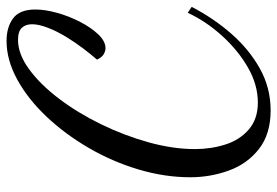

<svg xmlns="http://www.w3.org/2000/svg" viewBox="-150 -609 846 586"><g transform="rotate(-90 273.0 -316.0)"><path d="M229 87Q157 87 111.5 51.5Q66 16 45.5 -40.5Q25 -97 25 -158Q25 -237 49 -317Q73 -397 115 -469Q157 -541 210.5 -597.5Q264 -654 323.5 -686.5Q383 -719 441 -719Q483 -719 510 -699Q537 -679 537 -631Q537 -602 527 -565.5Q517 -529 499.5 -495Q482 -461 461 -439Q440 -417 419 -417Q410 -417 400.5 -422.5Q391 -428 384 -443Q399 -460 418 -485Q437 -510 454 -538Q471 -566 481.5 -593.5Q492 -621 492 -641Q492 -661 481 -672.5Q470 -684 444 -684Q401 -684 354.5 -650Q308 -616 264.5 -558.5Q221 -501 186.5 -430Q152 -359 131.5 -285Q111 -211 111 -144Q111 -95 125 -51Q139 -7 171 20.5Q203 48 253 48Q307 48 359.5 18Q412 -12 456.5 -61Q501 -110 527 -166L545 -154Q511 -88 463.5 -33.5Q416 21 357 54Q298 87 229 87Z"/></g></svg>

Font: Dancing Script Medium
Style: Regular
Weight: 500
Designer: Pablo Impallari
Foundry: Pablo Impallari
Version: Version 2.000